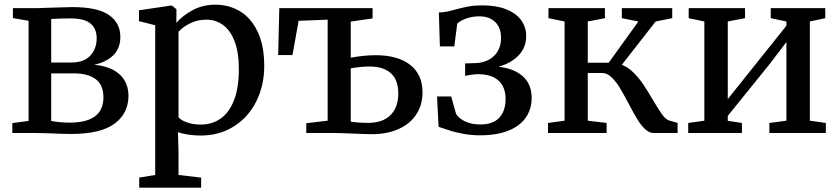

<svg xmlns="http://www.w3.org/2000/svg" viewBox="-20 -582 3667 840"><path d="M203 1.5Q187.5 1 170.8 0.5Q154 0 138.5 0H34V-43.5L105 -53V-491L36.5 -503V-546.5H146.5Q159.5 -546.5 207.5 -548.5Q280 -551 296 -551Q407 -551 456.8 -516.2Q506.5 -481.5 506.5 -420.5Q506.5 -371 476.2 -340.8Q446 -310.5 392 -298.5Q463 -292.5 502.5 -257.2Q542 -222 542 -162.5Q542 -86.5 481.5 -41.2Q421 4 291.5 4Q253 4 203 1.5ZM291 -308.5Q347.5 -308.5 375.2 -338.8Q403 -369 403 -415Q403 -456 376.2 -478.8Q349.5 -501.5 287 -501.5Q246.5 -501.5 204 -499V-308.5ZM432.5 -156Q432.5 -211 398.2 -236Q364 -261 303.5 -261H204V-53Q217 -50 239.5 -47.8Q262 -45.5 284.5 -45.5Q432.5 -45.5 432.5 -156Z M857 11Q831 11 803 6.8Q775 2.5 758.5 -4L761 80.5V183.5L860 195V239H589V195L659 183.5V-471.5L588 -489.5V-537L727 -557.5H732.5L752 -541.5L751.5 -482Q779 -514 823.2 -537.8Q867.5 -561.5 922 -561.5Q982 -561.5 1030.2 -532.5Q1078.5 -503.5 1107.2 -443.2Q1136 -383 1136 -293Q1136 -208.5 1101.5 -139Q1067 -69.5 1003.5 -29.2Q940 11 857 11ZM761 -443V-69.5Q769 -57 796.8 -47Q824.5 -37 858.5 -37Q907.5 -37 945 -63Q982.5 -89 1003.8 -143.5Q1025 -198 1025 -279.5Q1025 -353 1006.2 -401.5Q987.5 -450 955.5 -473Q923.5 -496 882.5 -496Q844 -496 811.5 -479.8Q779 -463.5 761 -443Z M1528.5 2.5Q1513 2 1486.8 1Q1460.5 0 1449 0H1320V-43L1413.5 -54V-496L1286.5 -491L1259.5 -341H1197L1202 -546.5H1610V-501.5L1514.5 -487.5V-329.5Q1537 -334 1566 -337.2Q1595 -340.5 1623 -340.5Q1720.5 -340.5 1774.5 -298.2Q1828.5 -256 1828.5 -178Q1828.5 -123 1801.5 -81.8Q1774.5 -40.5 1724.5 -17.8Q1674.5 5 1607 5Q1580 5 1528.5 2.5ZM1722.5 -173Q1722.5 -232.5 1689.8 -261.8Q1657 -291 1597 -291Q1558.5 -291 1514.5 -283V-50Q1546 -44.5 1591 -44.5Q1654.5 -44.5 1688.5 -78.5Q1722.5 -112.5 1722.5 -173Z M2306 -153.5Q2306 -105.5 2281 -68.5Q2256 -31.5 2205.2 -10.8Q2154.5 10 2080 10Q2043.5 10 2010.2 4Q1977 -2 1955.5 -8.5Q1934 -15 1899 -27L1892 -160H1954L1975.5 -83Q1988 -63 2016.2 -50.2Q2044.5 -37.5 2081 -37.5Q2137 -37.5 2164.5 -67.2Q2192 -97 2192 -149Q2192 -200 2161.8 -228.8Q2131.5 -257.5 2070 -257.5Q2060.5 -257.5 2041.2 -254.8Q2022 -252 2015 -250V-304.5L2061 -306Q2092.5 -307 2117.8 -320.2Q2143 -333.5 2157.5 -357.8Q2172 -382 2172 -415Q2172 -461.5 2146.2 -486Q2120.5 -510.5 2077.5 -510.5Q2046.5 -510.5 2020.5 -501.2Q1994.5 -492 1980.5 -479L1967.5 -379H1904.5L1900 -527.5Q1918.5 -528 1935.2 -531.2Q1952 -534.5 1974.5 -541Q2008.5 -550 2032.8 -554.2Q2057 -558.5 2091 -558.5Q2150.5 -558.5 2193.5 -541.8Q2236.5 -525 2259.2 -494.8Q2282 -464.5 2282 -424Q2282 -374.5 2249.2 -340Q2216.5 -305.5 2160.5 -290Q2229 -282.5 2267.5 -248Q2306 -213.5 2306 -153.5Z M2377.5 0V-44L2450 -54V-488L2379.5 -502.5V-546.5H2626.5V-502.5L2551.5 -488V-307.5H2643L2773 -488L2700.5 -502.5V-546.5H2921V-502.5L2848.5 -488L2700.5 -298.5Q2728 -288 2752 -264Q2776 -240 2794.5 -212.5Q2813 -185 2836.5 -144.5Q2862 -101.5 2877.5 -80.2Q2893 -59 2908.5 -54.5L2944.5 -44.5V0H2839.5Q2820 0 2801.8 -17.5Q2783.5 -35 2768 -60.5Q2752.5 -86 2730 -129Q2706.5 -173.5 2690.5 -199.8Q2674.5 -226 2655.2 -244.2Q2636 -262.5 2615 -262.5H2551.5V-54L2634 -44V0Z M3226 0H2991V-44L3061.5 -54V-488L2993 -502.5V-546.5H3239.5V-502.5L3164 -488V-148.5L3420.5 -469.5V-488L3352 -502.5V-546.5H3590.5V-502.5L3523 -488V-54L3593 -44V0H3346V-44L3420.5 -54V-398L3347 -301.5L3164 -75V-53.5L3226 -44Z"/></svg>

Font: Merriweather 12pt
Style: Regular
Weight: 400
Designer: Eben Sorkin
Foundry: Eben Sorkin
Version: Version 2.100